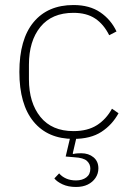

<svg xmlns="http://www.w3.org/2000/svg" viewBox="-20 -540 531 763"><path d="M272 12Q170 12 113.5 -56.5Q57 -125 57 -254Q57 -384 113.5 -452Q170 -520 272 -520Q336 -520 378.5 -491Q421 -462 443 -415L414 -400Q392 -444 358 -466.5Q324 -489 272 -489Q186 -489 140.5 -433Q95 -377 95 -283V-225Q95 -132 140.5 -75.5Q186 -19 272 -19Q328 -19 365 -42.5Q402 -66 425 -108L451 -90Q426 -44 383 -16Q340 12 272 12ZM282 203Q251 203 228.5 192.5Q206 182 196 169L215 149Q226 162 243 169.5Q260 177 282 177Q307 177 323 165Q339 153 339 130Q339 112 325.5 99.5Q312 87 276 85L241 82L262 -7H287L269 70L271 72Q279 70 287.5 69.5Q296 69 303 69Q332 69 351.5 85Q371 101 371 129Q371 150 359.5 167Q348 184 328.5 193.5Q309 203 282 203Z"/></svg>

Font: IBM Plex Sans ExtraLight
Style: Regular
Weight: 250
Designer: Mike Abbink, Paul van der Laan, Pieter van Rosmalen
Foundry: Bold Monday
Version: Version 3.201